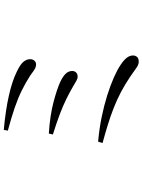

<svg xmlns="http://www.w3.org/2000/svg" viewBox="114 -874 771 1040"><g transform="rotate(-90 500.0 -353.5)"><path d="M686 12Q670 12 651 -2Q632 -16 607 -33Q561 -64 519.5 -85.5Q478 -107 436 -123.5Q394 -140 347.5 -154.5Q301 -169 246 -184L253 -208Q322 -202 385.5 -189Q449 -176 503 -159Q557 -142 599 -123.5Q641 -105 668 -87Q694 -70 707 -53.5Q720 -37 720 -19Q720 -7 712.5 2.5Q705 12 686 12ZM605 -319Q595 -319 582.5 -326Q570 -333 550 -345Q519 -363 483.5 -380.5Q448 -398 402 -415.5Q356 -433 292 -453L297 -475Q394 -469 466 -450Q538 -431 577 -413Q605 -400 620.5 -384.5Q636 -369 636 -348Q636 -336 628 -327.5Q620 -319 605 -319ZM672 -544Q662 -544 653 -548Q644 -552 634.5 -559Q625 -566 611 -576Q572 -601 530.5 -621.5Q489 -642 436.5 -660Q384 -678 313 -697L317 -719Q372 -714 418.5 -707Q465 -700 504.5 -691Q544 -682 575.5 -671.5Q607 -661 629 -650Q670 -631 685 -613.5Q700 -596 700 -575Q700 -567 696.5 -560Q693 -553 686.5 -548.5Q680 -544 672 -544Z"/></g></svg>

Font: Noto Serif KR
Style: Regular
Weight: 400
Designer: Ryoko NISHIZUKA  (kana & ideographs); Frank Grießhammer (Latin, Greek & Cyrillic); Wenlong ZHANG  (bopomofo); Sandoll Co
Foundry: Adobe
Version: Version 2.003-H1;hotconv 1.1.1;makeotfexe 2.6.0